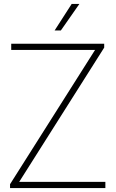

<svg xmlns="http://www.w3.org/2000/svg" viewBox="-20 -964 592 984"><path d="M31.5 0V-20L475 -720.5L482 -708H37.5V-740H514V-720L70.5 -19.5L63.5 -32H520V0ZM260 -808 347.5 -944H387L292 -808Z"/></svg>

Font: Encode Sans Condensed Thin Thin
Style: Regular
Weight: 250
Version: Version 3.002